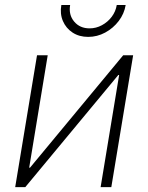

<svg xmlns="http://www.w3.org/2000/svg" viewBox="-20 -770 610 790"><path d="M438 0H394L470.2 -461.4H466.8L84 0H42.5L132.3 -542.5H176.3L100.1 -80.1H103.5L486.8 -542.5H527.8ZM342.8 -618.2Q305.7 -618.2 278.6 -636Q251.5 -653.8 238.8 -683.6Q226.1 -713.4 232.4 -749.5H268.6Q261.7 -709 285.2 -681.2Q308.6 -653.3 348.6 -653.3Q375.5 -653.3 399.4 -666.3Q423.3 -679.2 439.7 -700.9Q456.1 -722.7 460.4 -749.5H497.1Q491.2 -713.4 468.5 -683.6Q445.8 -653.8 412.8 -636Q379.9 -618.2 342.8 -618.2Z"/></svg>

Font: Inter 16pt ExtraLight
Style: Italic
Weight: 250
Italic angle: -9.3988°
Version: Version 4.001;git-66647c0bb